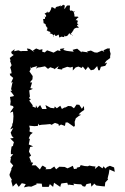

<svg xmlns="http://www.w3.org/2000/svg" viewBox="-20 -798 540 828"><path d="M245 -640C248 -639 261 -637 257 -639C255 -641 262 -651 259 -642C273 -639 276 -653 279 -655C286 -644 290 -652 295 -643C281 -653 286 -660 287 -654C299 -668 290 -663 300 -670C295 -664 295 -676 313 -679C315 -677 319 -675 319 -682C314 -681 307 -697 317 -689C321 -693 307 -695 316 -705C311 -701 322 -712 306 -711C317 -725 320 -725 321 -723C310 -730 313 -724 301 -727C302 -742 295 -743 300 -750C291 -751 303 -752 302 -745C298 -746 289 -757 284 -751C279 -758 281 -755 282 -774C267 -776 268 -774 259 -759C254 -765 266 -776 254 -776C248 -769 257 -776 253 -778C243 -769 238 -768 242 -776C231 -765 222 -775 218 -760C218 -760 202 -771 202 -766C200 -758 195 -747 204 -761C192 -751 198 -740 181 -746C192 -750 189 -748 172 -739C186 -729 176 -721 171 -727C181 -726 168 -722 178 -709C179 -718 179 -717 166 -716C169 -698 169 -694 166 -700C184 -690 178 -689 176 -693C177 -685 188 -669 188 -684C180 -670 188 -675 181 -668C199 -656 190 -659 189 -666C200 -654 202 -657 193 -653C209 -655 215 -640 210 -638C210 -651 222 -650 217 -651C217 -638 224 -643 232 -649C237 -643 232 -631 242 -639ZM21 -47 22 -39 32 -21 28 -20 35 7 50 -8 61 8 74 -8 91 -4 83 10 103 6 115 7C123 4 130 0 138 -3L137 -7L160 -6L162 7V8H190L195 -4L209 8L213 -10L240 8L242 -1L245 -7L270 -10L274 2L275 -2L300 1L296 -6L312 -4L330 -3L337 5L347 7L353 -4L372 -8L374 7L385 -4V-7L396 2L420 5L432 6L434 -11L446 -24L444 -28L447 -41L449 -48L452 -67L475 -57L472 -76L454 -83L442 -78L434 -71L427 -81L422 -72L406 -83L389 -69L392 -80L380 -81L365 -84L359 -81L345 -82L328 -86L324 -78L311 -75L312 -71L299 -69L294 -83C286 -79 279 -75 271 -72L259 -78L236 -79L222 -68L214 -80L198 -69L176 -68L180 -74L164 -84L159 -79L152 -67L134 -85H116L109 -71L123 -96L104 -101L115 -99L106 -121L114 -127L106 -142L105 -145L110 -164L123 -167L104 -175L109 -199L104 -201L111 -217L122 -226V-225L107 -231L109 -243L106 -256L128 -254L143 -255L146 -265L149 -258L160 -260L176 -261L196 -263L207 -258L204 -261L217 -268L232 -263L234 -255L243 -261L260 -255L263 -270H272L299 -251L303 -256L302 -273L307 -288L320 -298L330 -303L319 -305L330 -315L343 -324L342 -341L333 -329L322 -346L310 -347L299 -331L287 -340L274 -341L263 -335L257 -334L247 -328L240 -342L225 -331L216 -339L214 -331L198 -333L176 -345L181 -328H162L153 -345L141 -332L135 -344L134 -333L120 -339L121 -344L106 -364L113 -370L105 -375L109 -382L106 -408L122 -415L111 -418L118 -441L119 -442L109 -443L120 -456L121 -470L107 -490L112 -499L111 -512L114 -504L119 -507L141 -513L135 -502L144 -507L154 -508L174 -512L187 -501L197 -508L214 -502V-499L233 -513L227 -501L248 -498V-502L270 -510L283 -507L294 -510V-494L306 -507L318 -511L332 -505L337 -511L349 -496L359 -509L358 -512L372 -495L385 -498L399 -513L404 -495H410L415 -510L434 -514L442 -528L431 -524L438 -535L455 -548V-556L457 -566L453 -581L454 -589H443L426 -581L430 -574L420 -580L399 -571L388 -572C383 -575 377 -577 372 -580L355 -576L360 -572L332 -576V-572L313 -588L304 -586L293 -583L298 -575L272 -578L266 -579L253 -583L258 -590L239 -587L241 -578L228 -581L211 -571L198 -576L183 -581L173 -572L162 -575L163 -586L151 -583L136 -589L122 -580L129 -573L108 -587L96 -589L100 -578H76L70 -577L59 -581L41 -577L43 -586L28 -574L31 -566L39 -561L22 -548L26 -536H23L30 -517L24 -507L28 -495L30 -482L22 -480L24 -473L37 -462L28 -442L36 -443L33 -439L28 -415L31 -405L24 -407L40 -386L38 -383L23 -380L26 -361L24 -344L35 -341L39 -336L23 -312L36 -317L38 -297L37 -281L36 -270L33 -263V-257L24 -240L37 -246L26 -226L31 -212L39 -203L24 -201L40 -185L36 -171L37 -169L30 -166L27 -146V-133H37L25 -119L27 -116L24 -99L37 -84L29 -72V-65C25 -60 25 -52 21 -47Z"/></svg>

Font: Charger Distortion
Style: 1
Weight: 400
Designer: Jasper
Foundry: Cannot Into Space Fonts
Version: Version 0.98